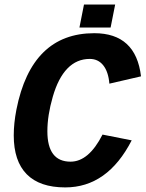

<svg xmlns="http://www.w3.org/2000/svg" viewBox="-20 -815 641 845"><path d="M188.5 -237.3Q188.5 -103.5 290.5 -103.5Q370.6 -103.5 431.2 -222.7L559.6 -197.3Q453.1 9.8 267.1 9.8Q154.8 9.8 97.7 -48.1Q40.5 -106 40.5 -219.2Q40.5 -272 52.2 -332.5Q118.7 -668.9 395 -668.9Q578.1 -668.9 600.6 -479L461.4 -446.8Q457 -499 434.6 -527.3Q412.1 -555.7 375 -555.7Q317.9 -555.7 277.1 -513.9Q236.3 -472.2 212.4 -389.6Q188.5 -307.1 188.5 -237.3ZM329.6 -693.8 349.6 -794.9H486.8L466.8 -693.8Z"/></svg>

Font: Liberation Mono
Style: Bold Italic
Weight: 700
Italic angle: -12°
Monospace: yes
Designer: Steve Matteson
Foundry: Ascender Corporation
Version: Version 2.1.5